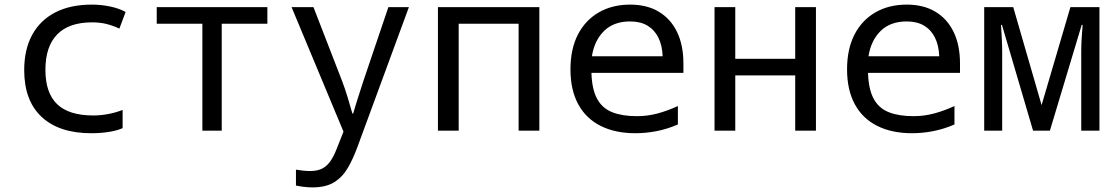

<svg xmlns="http://www.w3.org/2000/svg" viewBox="-20 -567 4840 833"><path d="M376 11Q237 11 161 -59.5Q85 -130 85 -263Q85 -352 119.5 -415.5Q154 -479 219.5 -513Q285 -547 379 -547Q418 -547 457 -539Q496 -531 525 -515L498 -443Q467 -457 440 -463.5Q413 -470 379 -470Q279 -470 228 -417.5Q177 -365 177 -264Q177 -164 228 -115Q279 -66 385 -66Q415 -66 448 -72Q481 -78 512 -90V-11Q487 0 451 5.5Q415 11 376 11Z M858 0V-464H660V-536H1140V-464H942V0Z M1336 246Q1316 246 1297 243.5Q1278 241 1264 238V169Q1276 171 1292.5 173Q1309 175 1325 175Q1356 175 1376.5 165Q1397 155 1412.5 133.5Q1428 112 1441 78L1485 -33L1486 42L1245 -536H1340L1464 -216Q1476 -185 1487.5 -147Q1499 -109 1509 -74H1512Q1519 -99 1527 -123.5Q1535 -148 1542.5 -172Q1550 -196 1557 -217L1665 -536H1754L1531 70Q1512 122 1489 161.5Q1466 201 1430 223.5Q1394 246 1336 246Z M1880 0V-536H2320V0H2230V-464H1970V0Z M2737 11Q2649 11 2585.5 -21Q2522 -53 2488.5 -115Q2455 -177 2455 -266Q2455 -354 2487 -416.5Q2519 -479 2577.5 -513Q2636 -547 2714 -547Q2787 -547 2838.5 -516Q2890 -485 2917.5 -428Q2945 -371 2945 -292V-251H2546Q2548 -180 2570.5 -138.5Q2593 -97 2636.5 -80Q2680 -63 2743 -63Q2790 -63 2834 -75Q2878 -87 2921 -107V-27Q2875 -7 2828.5 2Q2782 11 2737 11ZM2548 -323H2855Q2853 -370 2836.5 -403.5Q2820 -437 2789.5 -455.5Q2759 -474 2714 -474Q2643 -474 2601 -433Q2559 -392 2548 -323Z M3080 0V-536H3170V-312H3430V-536H3520V0H3430V-240H3170V0Z M3937 11Q3849 11 3785.5 -21Q3722 -53 3688.5 -115Q3655 -177 3655 -266Q3655 -354 3687 -416.5Q3719 -479 3777.5 -513Q3836 -547 3914 -547Q3987 -547 4038.5 -516Q4090 -485 4117.5 -428Q4145 -371 4145 -292V-251H3746Q3748 -180 3770.5 -138.5Q3793 -97 3836.5 -80Q3880 -63 3943 -63Q3990 -63 4034 -75Q4078 -87 4121 -107V-27Q4075 -7 4028.5 2Q3982 11 3937 11ZM3748 -323H4055Q4053 -370 4036.5 -403.5Q4020 -437 3989.5 -455.5Q3959 -474 3914 -474Q3843 -474 3801 -433Q3759 -392 3748 -323Z M4250 0V-536H4376L4499 -111L4624 -536H4750V0H4671V-344Q4671 -367 4672.5 -396Q4674 -425 4677 -459H4673L4535 0H4462L4327 -459H4323Q4325 -428 4326.5 -397.5Q4328 -367 4328 -343V0Z"/></svg>

Font: Noto Sans Mono
Style: Regular
Weight: 400
Designer: Monotype Design Team
Foundry: Monotype Imaging Inc.
Version: Version 2.014